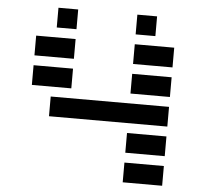

<svg xmlns="http://www.w3.org/2000/svg" viewBox="-56 -888 991 947"><g transform="rotate(5 439.5 -415.0)"><path d="M97.7 -585.9V-683.6H293V-585.9ZM585.9 -585.9V-683.6H781.2V-585.9ZM97.7 -439.5V-537.1H293V-439.5ZM585.9 -439.5V-537.1H781.2V-439.5ZM781.2 -390.6V-293H195.3V-390.6ZM585.9 -146.5V-244.1H781.2V-146.5ZM585.9 0V-97.7H781.2V0ZM683.6 -732.4H585.9V-830.1H683.6ZM293 -732.4H195.3V-830.1H293Z"/></g></svg>

Font: Trigram
Style: Regular
Weight: 400
Designer: GGBotNet
Foundry: GGBotNet
Version: 1.05